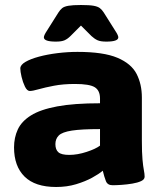

<svg xmlns="http://www.w3.org/2000/svg" viewBox="-20 -738 645 766"><path d="M204 8Q120 8 78 -33.5Q36 -75 36 -150Q36 -189 51 -221.5Q66 -254 103.5 -277.5Q141 -301 208 -313.5Q275 -326 379 -326V-345Q379 -377 358 -390Q337 -403 279 -403Q232 -403 195.5 -396Q159 -389 134.5 -382Q110 -375 99 -375Q88 -375 79.5 -392.5Q71 -410 66 -431.5Q61 -453 61 -465Q61 -479 81.5 -491Q102 -503 135.5 -512Q169 -521 209.5 -526Q250 -531 289 -531Q393 -531 448.5 -507.5Q504 -484 525 -443Q546 -402 546 -349V-176Q546 -129 548.5 -101.5Q551 -74 554 -59Q557 -44 557 -33Q557 -22 543 -15.5Q529 -9 508 -5.5Q487 -2 465.5 -0.5Q444 1 429 1Q409 1 402.5 -15.5Q396 -32 390 -57Q375 -44 347.5 -29Q320 -14 283.5 -3Q247 8 204 8ZM256 -120Q289 -120 325.5 -132Q362 -144 379 -157V-223Q305 -223 266.5 -217Q228 -211 214.5 -197.5Q201 -184 201 -163Q201 -141 213 -130.5Q225 -120 256 -120ZM203 -572Q155 -572 155 -589Q155 -597 167 -615L213 -688Q220 -699 228 -705.5Q236 -712 253 -715Q270 -718 303 -718Q337 -718 353.5 -715Q370 -712 378.5 -705.5Q387 -699 394 -688L440 -615Q452 -597 452 -589Q452 -572 404 -572Q381 -572 369 -577.5Q357 -583 345 -594L303 -636L261 -594Q250 -583 238 -577.5Q226 -572 203 -572Z"/></svg>

Font: Asap Semi Expanded ExtraBold
Style: Regular
Weight: 800
Width: 6
Designer: Pablo Cosgaya
Foundry: Omnibus-Type
Version: Version 3.001; ttfautohint (v1.8.4.7-5d5b)